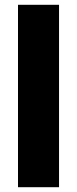

<svg xmlns="http://www.w3.org/2000/svg" viewBox="-20 -780 321 800"><path d="M226 0H55V-760H226Z"/></svg>

Font: Noto Sans Myanmar Condensed Black
Style: Regular
Weight: 900
Width: 3
Designer: Monotype Design Team
Foundry: Monotype Imaging Inc.
Version: Version 2.107; ttfautohint (v1.8.4.7-5d5b)